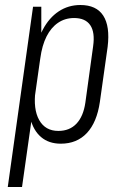

<svg xmlns="http://www.w3.org/2000/svg" viewBox="-20 -567 493 767"><path d="M223 7Q175 7 144 -19.5Q113 -46 101 -94.5Q89 -143 98 -209L116 -334Q126 -401 151 -448.5Q176 -496 214.5 -521.5Q253 -547 301 -547Q365 -547 392.5 -504.5Q420 -462 410 -380L379 -160Q367 -78 327 -35.5Q287 7 223 7ZM112 -540H145V-363L68 180H11ZM213 -44Q258 -44 285.5 -73Q313 -102 321 -157L352 -382Q360 -438 340.5 -466.5Q321 -495 276 -495Q240 -495 212 -476Q184 -457 166 -421.5Q148 -386 141 -334L122 -207Q112 -131 136.5 -87.5Q161 -44 213 -44Z"/></svg>

Font: Pathway Extreme Condensed Thin
Style: Italic
Weight: 250
Width: 3
Italic angle: -8°
Version: Version 1.001;gftools[0.9.26]